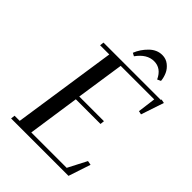

<svg xmlns="http://www.w3.org/2000/svg" viewBox="-253 -1014 1133 1133"><g transform="rotate(45 313.0 -448.0)"><path d="M53.2 0 56.2 -25.9H99.1L195.8 -676.8H119.1L122.1 -702.1H600.1L602.1 -707L626 -702.1L578.1 -559.1L556.2 -564L570.8 -676.8H291L246.1 -376H452.1L449.2 -350.1H243.2L195.8 -25.9H491.2L551.8 -143.1L578.1 -138.2L532.2 0ZM287.1 -782.2Q304.7 -826.7 340.1 -861.3Q375.5 -896 419.9 -896Q450.7 -896 473.9 -877.7Q497.1 -859.4 508.3 -834.5Q519.5 -809.6 522 -782.2L500 -772Q470.7 -835.9 411.1 -835.9Q352.1 -835.9 306.2 -772Z"/></g></svg>

Font: Dehuti
Style: Bold-Italic
Weight: 700
Version: Version 1.2